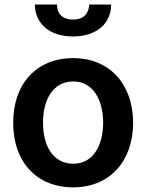

<svg xmlns="http://www.w3.org/2000/svg" viewBox="-20 -806 637 837"><path d="M368.6 -786.2C367.9 -751.4 348 -720.5 298.3 -720.9C247.2 -720.5 228 -752.1 228.7 -786.2H132.1C132.1 -703.1 196.4 -647 298.3 -647C400.2 -647 464.5 -703.1 464.5 -786.2ZM299 10.7C457.7 10.7 559.7 -101.9 560.4 -270.6C559.7 -439.6 457.7 -552.6 299 -552.6C138.5 -552.6 36.9 -439.6 37.6 -270.6C36.9 -101.9 138.5 10.7 299 10.7ZM299.7 -92.3C210.6 -92.3 167.3 -171.2 167.6 -271.3C167.3 -370.7 210.6 -450.6 299.7 -451C386 -450.6 429.3 -370.7 429.7 -271.3C429.3 -171.2 386 -92.3 299.7 -92.3Z"/></svg>

Font: Riot Sans 2.0
Style: Bold
Weight: 600
Designer: Rasmus Andersson
Foundry: rsms
Version: Version 3.006;hotconv 1.0.109;makeotfexe 2.5.65596